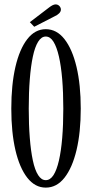

<svg xmlns="http://www.w3.org/2000/svg" viewBox="-20 -844 417 875"><path d="M188.5 11Q139.5 11 104.2 -34.2Q69 -79.5 50.2 -160.2Q31.5 -241 31.5 -349Q31.5 -457.5 50.2 -538.8Q69 -620 104.2 -665.5Q139.5 -711 188.5 -711Q238.5 -711 274 -665.5Q309.5 -620 328.8 -538.8Q348 -457.5 348 -349Q348 -241 328.8 -160.2Q309.5 -79.5 274 -34.2Q238.5 11 188.5 11ZM188.5 -23Q209 -23 223.8 -46Q238.5 -69 248.5 -112.2Q258.5 -155.5 263.5 -215.5Q268.5 -275.5 268.5 -349Q268.5 -422.5 263.5 -482.8Q258.5 -543 248.5 -586.5Q238.5 -630 223.8 -653.8Q209 -677.5 188.5 -677.5Q168.5 -677.5 153.8 -653.8Q139 -630 129.8 -586.5Q120.5 -543 115.8 -482.8Q111 -422.5 111 -349Q111 -275.5 115.8 -215.5Q120.5 -155.5 129.8 -112.2Q139 -69 153.8 -46Q168.5 -23 188.5 -23ZM136 -722 116 -743 204.5 -810.5Q211.5 -816 219.2 -820Q227 -824 234 -824Q240.5 -824 246 -820.5Q251.5 -817 254.5 -811.5Q257.5 -806.5 257.5 -800.5Q257.5 -791 249.2 -783Q241 -775 228.5 -769.5Z"/></svg>

Font: Imbue Thin 10pt
Style: Regular
Weight: 400
Version: Version 1.102